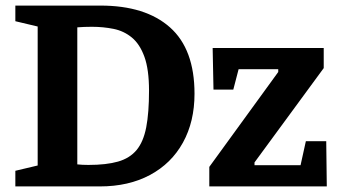

<svg xmlns="http://www.w3.org/2000/svg" viewBox="-20 -668 1210 688"><path d="M35 0V-56L115 -75V-573L35 -592V-648H340Q501 -648 589 -570Q677 -492 677 -332Q677 -232 635.5 -157Q594 -82 517.5 -41Q441 0 338 0ZM297 -77Q361 -77 403 -89Q445 -101 469.5 -130.5Q494 -160 504 -212Q514 -264 514 -343Q514 -419 497.5 -464.5Q481 -510 452.5 -533.5Q424 -557 387 -564.5Q350 -572 309 -572Q295 -572 281.5 -571.5Q268 -571 257 -570V-79Q264 -78 275.5 -77.5Q287 -77 297 -77ZM730 0V-70L977 -410V-420H835L816 -347H745L742 -496H1140V-424L892 -86V-76H1057L1076 -162H1149L1151 0Z"/></svg>

Font: Faustina Light
Style: Bold
Weight: 700
Version: Version 1.200